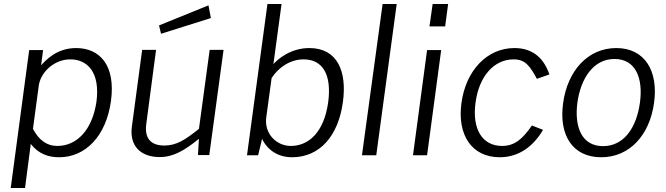

<svg xmlns="http://www.w3.org/2000/svg" viewBox="-20 -782 3355 967"><path d="M106 165 135 -57C174 -7 223 10 278 10C411 10 515 -97 539 -274C563 -453 483 -540 363 -540C265 -540 210 -478 187 -453L197 -530H127L34 165ZM269 -47C214 -47 175 -78 146 -133L175 -349C183 -415 250 -483 334 -483C418 -483 485 -421 466 -271C445 -126 366 -47 269 -47Z M782 9H785C852 9 908 -23 982 -83L977 -1H1034L1106 -531H1036L982 -133C913 -78 869 -49 808 -49C734 -49 707 -91 717 -160L766 -531H696L644 -143C632 -51 684 8 782 9ZM781 -654 791 -612 1042 -691 1030 -755Z M1451 10C1590 10 1684 -97 1707 -268C1728 -420 1681 -540 1538 -540C1441 -540 1376 -481 1357 -459L1398 -762H1327L1224 0H1280L1300 -83C1312 -55 1355 10 1451 10ZM1445 -47C1372 -47 1310 -109 1321 -191L1348 -389C1385 -446 1445 -483 1509 -483C1607 -483 1651 -404 1633 -268C1612 -114 1533 -47 1445 -47Z M1875 0 1978 -762H1907L1803 0Z M2131 -530 2060 0H2131L2202 -530ZM2159 -762 2143 -649H2222L2237 -762Z M2571 -540C2432 -540 2326 -426 2304 -263C2282 -101 2357 10 2497 10C2592 10 2666 -44 2715 -128L2659 -150C2614 -85 2574 -47 2509 -47C2408 -47 2357 -133 2375 -265C2392 -395 2466 -483 2567 -483C2625 -483 2649 -450 2684 -385L2747 -407C2721 -483 2669 -540 2571 -540Z M3008 10C3152 10 3252 -103 3274 -263C3297 -425 3227 -540 3084 -540C2941 -540 2838 -426 2816 -262C2794 -102 2863 10 3008 10ZM3017 -46C2910 -46 2872 -142 2888 -265C2905 -388 2969 -485 3075 -485C3181 -485 3220 -389 3203 -265C3186 -141 3124 -46 3017 -46Z"/></svg>

Font: Cheyenne Sans Light
Style: Italic
Weight: 300
Italic angle: -8.13011°
Designer: The Public Sans project authors (U.S. Web Design System), Libre Franklin designed by Pablo Impallari and Rodrigo Fuenzal
Foundry: The Cheyenne Sans Project Authors
Version: Version 2.007